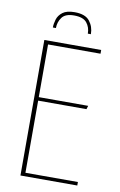

<svg xmlns="http://www.w3.org/2000/svg" viewBox="-87 -816 539 865"><g transform="rotate(10 182.5 -383.5)"><path d="M183 -767Q232 -767 252 -741.5Q272 -716 272 -682H258Q258 -711 241.5 -731.5Q225 -752 183 -752Q143 -752 127.5 -730.5Q112 -709 112 -682H98Q98 -699 104 -719Q110 -739 128.5 -753Q147 -767 183 -767ZM70 -620H330V-603H90V-362H316L311 -346H90V-16H330V0H70Z"/></g></svg>

Font: Smooch Sans Thin
Style: Regular
Weight: 100
Designer: Robert E. Leuschke
Foundry: Robert E. Leuschke
Version: Version 1.010